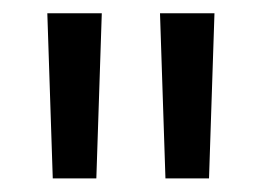

<svg xmlns="http://www.w3.org/2000/svg" viewBox="-20 -682 384 282"><path d="M121.5 -420H57.5L49.5 -662.5H129.5ZM287 -420H223L215 -662.5H295Z"/></svg>

Font: Anek Tamil Medium
Style: Regular
Weight: 400
Version: Version 1.003